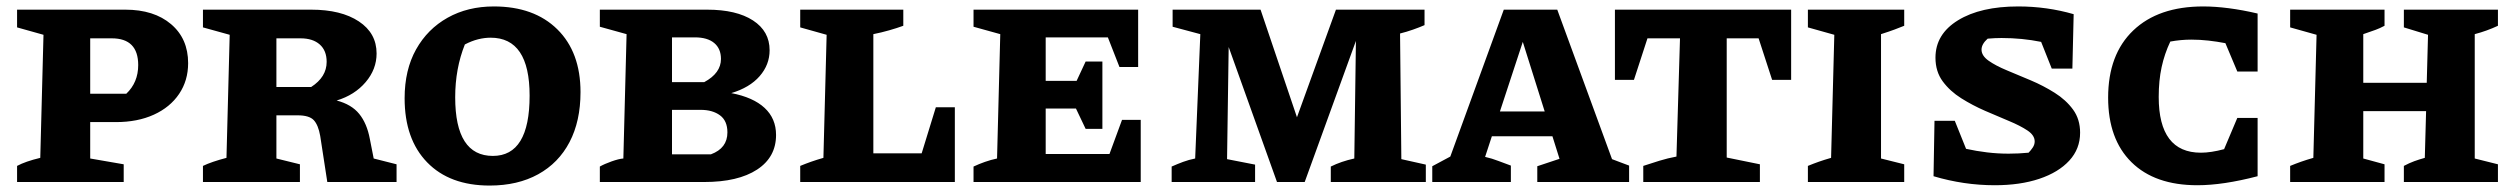

<svg xmlns="http://www.w3.org/2000/svg" viewBox="-20 -565 7809 596"><path d="M369 -535Q458 -535 511 -490Q564 -445 564 -369Q564 -315 536 -273.5Q508 -232 457.5 -209Q407 -186 340 -186H260V-73L364 -55V0H33V-50Q59 -64 105 -75L115 -457L33 -480V-535ZM327 -446H260V-274H372Q409 -309 409 -363Q409 -446 327 -446Z M1140 -73 1211 -55V0H996L974 -143Q968 -177 954 -192Q940 -207 904 -207H838V-73L911 -55V0H610V-50Q637 -63 683 -75L693 -457L610 -480V-535H946Q1039 -535 1094 -498.5Q1149 -462 1149 -399Q1149 -350 1115 -310Q1081 -270 1025 -253Q1071 -241 1095 -211.5Q1119 -182 1128 -134ZM913 -446H838V-295H946Q994 -326 994 -373Q994 -408 972.5 -427Q951 -446 913 -446Z M1500 11Q1376 11 1306 -61Q1236 -133 1236 -260Q1236 -348 1271.5 -411.5Q1307 -475 1369.5 -510Q1432 -545 1513 -545Q1638 -545 1710 -474Q1782 -403 1782 -279Q1782 -189 1748 -124Q1714 -59 1650.5 -24Q1587 11 1500 11ZM1510 -81Q1624 -81 1624 -268Q1624 -448 1503 -448Q1484 -448 1464 -443Q1444 -438 1423 -427Q1393 -352 1393 -263Q1393 -81 1510 -81Z M2250 -276Q2318 -263 2353.5 -230Q2389 -197 2389 -146Q2389 -77 2330 -38.5Q2271 0 2166 0H1842V-48Q1856 -56 1878.5 -64Q1901 -72 1915 -73L1925 -459L1842 -482V-535H2175Q2266 -535 2317.5 -501.5Q2369 -468 2369 -409Q2369 -364 2338 -328.5Q2307 -293 2250 -276ZM2137 -449H2066V-310H2166Q2218 -338 2218 -382Q2218 -414 2197 -431.5Q2176 -449 2137 -449ZM2155 -224H2066V-86H2187Q2238 -105 2238 -154Q2238 -190 2215 -207Q2192 -224 2155 -224Z M2885 -232H2944V0H2464V-50Q2481 -57 2498 -63Q2515 -69 2536 -75L2546 -457L2464 -480V-535H2784V-485Q2765 -478 2740.5 -471Q2716 -464 2691 -459V-89H2841Z M3463 -193H3521V0H3002V-48Q3019 -56 3037.5 -62.5Q3056 -69 3075 -73L3085 -459L3002 -482V-535H3513V-357H3455L3419 -449H3226V-314H3322L3350 -374H3402V-165H3350L3320 -228H3226V-87H3424Z M4330 -71 4406 -54V0H4111V-48Q4143 -64 4184 -73L4189 -438L4030 0H3944L3794 -419L3789 -71L3876 -54V0H3617V-48Q3635 -56 3652.5 -62.5Q3670 -69 3690 -73L3706 -459L3620 -482V-535H3893L4006 -201L4127 -535H4402V-487Q4386 -480 4366 -473Q4346 -466 4326 -461Z M4984 -71Q4998 -66 5009 -61.5Q5020 -57 5037 -51V0H4752V-49L4821 -72L4799 -142H4611L4590 -78Q4612 -73 4631 -65.5Q4650 -58 4670 -51V0H4426V-49L4482 -79L4648 -535H4814ZM4636 -219H4775L4707 -435Z M5540 -535V-317H5481L5439 -446H5340V-76L5443 -55V0H5081V-50Q5105 -58 5131 -66Q5157 -74 5184 -79L5195 -446H5094L5052 -317H4993V-535Z M5592 0V-50Q5609 -57 5626 -63Q5643 -69 5664 -75L5674 -457L5592 -480V-535H5891V-485Q5876 -479 5861.5 -473.5Q5847 -468 5819 -459V-73L5891 -55V0Z M6172 10Q6076 10 5982 -18L5985 -190H6048L6083 -103Q6115 -96 6148 -92Q6181 -88 6215 -88Q6246 -88 6277 -91Q6284 -98 6290 -107Q6296 -116 6296 -126Q6296 -145 6273.5 -160Q6251 -175 6216 -189.5Q6181 -204 6142 -221Q6103 -238 6068 -260Q6033 -282 6010.5 -312.5Q5988 -343 5988 -386Q5988 -459 6058 -502Q6128 -545 6245 -545Q6334 -545 6417 -521L6413 -352H6349L6316 -435Q6257 -447 6193 -447Q6173 -447 6150 -445Q6131 -428 6131 -411Q6131 -392 6153 -376.5Q6175 -361 6210 -346.5Q6245 -332 6284 -315.5Q6323 -299 6358 -277Q6393 -255 6415 -225Q6437 -195 6437 -153Q6437 -103 6403.5 -66.5Q6370 -30 6310.5 -10Q6251 10 6172 10Z M6801 10Q6669 10 6596.5 -61.5Q6524 -133 6524 -262Q6524 -396 6602 -470.5Q6680 -545 6819 -545Q6856 -545 6898.5 -539.5Q6941 -534 6988 -523V-343H6925L6888 -431Q6862 -436 6835.5 -439Q6809 -442 6782 -442Q6750 -442 6717 -436Q6699 -398 6690 -356.5Q6681 -315 6681 -264Q6681 -91 6812 -91Q6843 -91 6884 -102L6925 -199H6988V-18Q6881 10 6801 10Z M7089 0V-50Q7106 -57 7123 -63Q7140 -69 7161 -75L7171 -457L7089 -480V-535H7382V-485Q7367 -477 7354.5 -472.5Q7342 -468 7316 -459V-308H7513L7517 -457L7442 -480V-535H7734V-485Q7700 -469 7662 -459V-73L7734 -55V0H7442V-50Q7459 -59 7474 -64.5Q7489 -70 7507 -75L7511 -220H7316V-73L7382 -55V0Z"/></svg>

Font: Piazzolla SC
Style: Bold
Weight: 700
Designer: Juan Pablo del Peral
Foundry: Huerta Tipografica
Version: Version 1.330